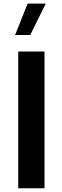

<svg xmlns="http://www.w3.org/2000/svg" viewBox="-20 -1016 337 1036"><path d="M129.1 -996.5 61.6 -827.3H143.3L226.8 -996.5ZM220.2 0V-737.8H78.3V0Z"/></svg>

Font: Estedad VF
Style: Regular
Weight: 100
Designer: Amin Abedi
Version: Version 7.3